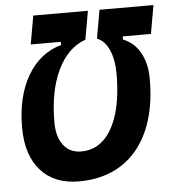

<svg xmlns="http://www.w3.org/2000/svg" viewBox="-51 -740 721 798"><g transform="rotate(-5 309.5 -341.5)"><path d="M221.7 -603.5 324.2 -574.7Q250 -548.3 208 -461.2Q166 -374 166 -244.1Q166 -182.6 192.9 -147.9Q219.7 -113.3 267.1 -113.3Q321.8 -113.3 360.6 -150.1Q399.4 -187 420.2 -256.1Q440.9 -325.2 440.9 -421.9Q440.9 -481.4 422.9 -522Q404.8 -562.5 372.6 -574.7L480 -599.6V-561.5Q525.9 -543.9 551.3 -498.5Q576.7 -453.1 576.7 -389.2Q576.7 -263.7 537.4 -174.3Q498 -85 424.1 -37.6Q350.1 9.8 246.1 9.8Q144.5 9.8 87.4 -54.4Q30.3 -118.7 30.3 -233.4Q30.3 -362.8 81.1 -449.5Q131.8 -536.1 221.7 -561.5ZM117.2 -693.4H345.2L324.2 -574.7H96.2ZM393.6 -693.4H618.7L597.7 -574.7H372.6Z"/></g></svg>

Font: Cascadia Code PL
Style: Italic
Weight: 400
Italic angle: -10°
Monospace: yes
Designer: Aaron Bell
Foundry: Saja Typeworks
Version: Version 2404.023